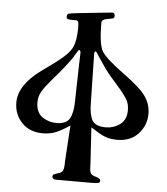

<svg xmlns="http://www.w3.org/2000/svg" viewBox="-57 -658 818 941"><g transform="rotate(5 352.0 -187.0)"><path d="M292 -590Q333 -594 372 -598.5Q411 -603 455 -607Q470 -609 470 -592Q470 -582 464 -579Q457 -577 433 -573Q408 -569 408 -553Q408 -448 428 -413Q450 -378 537 -315Q626 -250 651 -212Q677 -174 677 -128Q677 -71 638 -29Q600 12 535 12Q496 12 470 0Q457 -5 440.5 -15Q424 -25 404 -38L415 137Q415 171 419.5 183.5Q424 196 448 202Q470 208 470 219Q470 228 461 230.5Q452 233 422 233H251Q235 232 235 219Q235 211 240.5 208Q246 205 262 200Q279 196 284.5 184.5Q290 173 290 137L301 -38Q266 -14 236.5 -1Q207 12 169 12Q104 12 65.5 -28.5Q27 -69 27 -128Q27 -213 135 -292L200 -339Q267 -389 281 -422Q297 -455 297 -517Q297 -540 294.5 -547Q292 -554 282 -554H269Q248 -554 242 -556.5Q236 -559 236 -568Q236 -580 245 -583Q254 -586 292 -590ZM313 -159 317 -334 319 -399Q319 -404 316 -407Q313 -410 312 -411Q308 -411 294.5 -386.5Q281 -362 252 -326Q223 -289 191 -253Q159 -216 144.5 -191.5Q130 -167 130 -137Q130 -88 162 -65Q194 -44 231 -44Q281 -44 297 -74.5Q313 -105 313 -159ZM391 -159Q391 -100 407 -72Q423 -44 474 -44Q512 -44 543 -66Q575 -89 575 -136Q575 -168 562 -190Q555 -201 543 -217Q531 -233 513 -253Q495 -273 478.5 -292.5Q462 -312 448 -331Q421 -370 411 -385.5Q401 -401 399 -404.5Q397 -408 392 -411Q386 -405 386 -402Z"/></g></svg>

Font: Pochaevsk
Style: Regular
Weight: 400
Version: Version 1.210; ttfautohint (v1.8.4.7-5d5b)